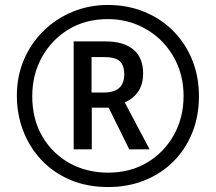

<svg xmlns="http://www.w3.org/2000/svg" viewBox="-20 -744 871 774"><path d="M416 10Q331 10 263 -19Q195 -48 147 -99Q99 -150 73.5 -216.5Q48 -283 48 -358Q48 -437 76.5 -503.5Q105 -570 155.5 -619.5Q206 -669 272.5 -696.5Q339 -724 415 -724Q494 -724 561.5 -696.5Q629 -669 678.5 -619Q728 -569 755 -502Q782 -435 782 -356Q782 -276 755 -209Q728 -142 679 -93Q630 -44 563 -17Q496 10 416 10ZM416 -48Q505 -48 573.5 -89Q642 -130 681 -200Q720 -270 720 -357Q720 -424 696.5 -480.5Q673 -537 631.5 -578.5Q590 -620 534.5 -643.5Q479 -667 415 -667Q325 -667 256.5 -625.5Q188 -584 149 -513.5Q110 -443 110 -356Q110 -263 151 -193.5Q192 -124 261 -86Q330 -48 416 -48ZM277 -142V-577H406Q478 -577 517.5 -544.5Q557 -512 557 -447Q557 -365 483 -331L583 -142H501L418 -310H350V-142ZM399 -371Q481 -371 481 -445Q481 -480 463 -497Q445 -514 399 -514H349V-371Z"/></svg>

Font: Noto Sans Gurmukhi ExtraCondensed SemiBold
Style: Regular
Weight: 600
Width: 2
Designer: Jelle Bosma - Monotype Design Team
Foundry: Monotype Imaging Inc.
Version: Version 2.004; ttfautohint (v1.8.4.7-5d5b)